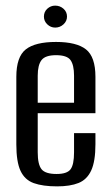

<svg xmlns="http://www.w3.org/2000/svg" viewBox="-20 -653 392 682"><path d="M183 9Q132 9 100 -2.5Q68 -14 53 -46Q38 -78 38 -140V-380Q38 -451 71.5 -477.5Q105 -504 179 -504Q252 -504 285.5 -477.5Q319 -451 319 -380V-251H114V-112Q114 -69 127.5 -52Q141 -35 181 -35Q218 -35 230.5 -51.5Q243 -68 243 -112V-180H319V-141Q319 -80 304 -47.5Q289 -15 259 -3Q229 9 183 9ZM114 -288H243V-384Q243 -422 230.5 -439.5Q218 -457 179 -457Q141 -457 127.5 -439.5Q114 -422 114 -384ZM176 -555Q160 -555 148 -566.5Q136 -578 136 -594Q136 -611 148 -622Q160 -633 176 -633Q193 -633 205.5 -622Q218 -611 218 -594Q218 -578 205.5 -566.5Q193 -555 176 -555Z"/></svg>

Font: Alumni Sans Medium
Style: Regular
Weight: 500
Designer: Robert E. Leuschke
Foundry: Robert E. Leuschke
Version: Version 1.018